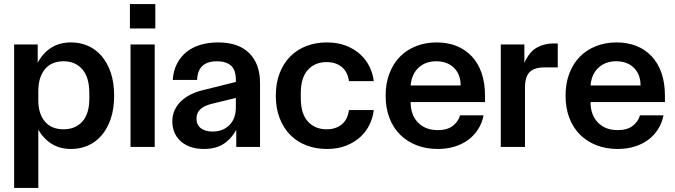

<svg xmlns="http://www.w3.org/2000/svg" viewBox="-20 -717 3293 937"><path d="M49 -500H164V-411Q190 -459 230.5 -484.5Q271 -510 327 -510Q371 -510 409 -493.5Q447 -477 475.5 -444Q504 -411 520.5 -362.5Q537 -314 537 -250Q537 -186 520.5 -137.5Q504 -89 475.5 -56Q447 -23 409 -6.5Q371 10 327 10Q273 10 233 -14.5Q193 -39 167 -84V200H49ZM167 -227Q167 -162 199 -124Q231 -86 290 -86Q348 -86 382 -124Q416 -162 416 -237V-262Q416 -339 382 -378.5Q348 -418 290 -418Q231 -418 199 -379Q167 -340 167 -272Z M617 -500H735V0H617ZM738 -578V-697H614V-578Z M975 10Q937 10 908.5 -0.5Q880 -11 860.5 -29Q841 -47 831 -71.5Q821 -96 821 -124Q821 -156 833 -181Q845 -206 865 -224.5Q885 -243 911 -256Q937 -269 966 -276L1131 -317V-326Q1131 -377 1106.5 -397.5Q1082 -418 1039 -418Q945 -418 942 -327H823Q826 -372 844 -406.5Q862 -441 891 -464Q920 -487 959 -498.5Q998 -510 1044 -510Q1144 -510 1196.5 -457.5Q1249 -405 1249 -312V0H1133V-83Q1108 -38 1070 -14Q1032 10 975 10ZM939 -139Q939 -107 960.5 -91Q982 -75 1017 -75Q1068 -75 1099.5 -106.5Q1131 -138 1131 -193V-239L1012 -210Q939 -192 939 -139Z M1575 10Q1521 10 1475.5 -7.5Q1430 -25 1397 -58Q1364 -91 1345 -139.5Q1326 -188 1326 -250Q1326 -312 1345 -360.5Q1364 -409 1397 -442Q1430 -475 1475.5 -492.5Q1521 -510 1575 -510Q1629 -510 1670 -493.5Q1711 -477 1739.5 -450.5Q1768 -424 1784 -390Q1800 -356 1804 -321H1683Q1677 -366 1648 -390Q1619 -414 1574 -414Q1517 -414 1482.5 -376Q1448 -338 1448 -263V-237Q1448 -162 1482.5 -124Q1517 -86 1574 -86Q1619 -86 1648 -110Q1677 -134 1683 -180H1804Q1800 -144 1784 -110Q1768 -76 1739.5 -49.5Q1711 -23 1670 -6.5Q1629 10 1575 10Z M2116 10Q2060 10 2013.5 -8Q1967 -26 1933 -59.5Q1899 -93 1880.5 -141.5Q1862 -190 1862 -250Q1862 -310 1880.5 -358.5Q1899 -407 1932 -440.5Q1965 -474 2011 -492Q2057 -510 2111 -510Q2164 -510 2207 -493Q2250 -476 2281.5 -443Q2313 -410 2330 -361.5Q2347 -313 2347 -250V-219H1984V-218Q1984 -156 2020 -119Q2056 -82 2116 -82Q2163 -82 2190 -103Q2217 -124 2225 -154H2340Q2333 -118 2314 -87.5Q2295 -57 2266.5 -35.5Q2238 -14 2200 -2Q2162 10 2116 10ZM2228 -300Q2228 -354 2195.5 -386Q2163 -418 2109 -418Q2057 -418 2023 -387Q1989 -356 1984 -300Z M2424 -500H2539V-410Q2563 -464 2599.5 -484.5Q2636 -505 2681 -505H2702V-388H2636Q2588 -388 2565 -365.5Q2542 -343 2542 -288V0H2424Z M2994 10Q2938 10 2891.5 -8Q2845 -26 2811 -59.5Q2777 -93 2758.5 -141.5Q2740 -190 2740 -250Q2740 -310 2758.5 -358.5Q2777 -407 2810 -440.5Q2843 -474 2889 -492Q2935 -510 2989 -510Q3042 -510 3085 -493Q3128 -476 3159.5 -443Q3191 -410 3208 -361.5Q3225 -313 3225 -250V-219H2862V-218Q2862 -156 2898 -119Q2934 -82 2994 -82Q3041 -82 3068 -103Q3095 -124 3103 -154H3218Q3211 -118 3192 -87.5Q3173 -57 3144.5 -35.5Q3116 -14 3078 -2Q3040 10 2994 10ZM3106 -300Q3106 -354 3073.5 -386Q3041 -418 2987 -418Q2935 -418 2901 -387Q2867 -356 2862 -300Z"/></svg>

Font: CyStack Display SemiBold
Style: Regular
Weight: 600
Designer: Weizhong Zhang
Foundry: 本地遙控
Version: Version 1.000;Glyphs 3.1.2 (3151)